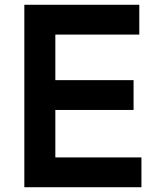

<svg xmlns="http://www.w3.org/2000/svg" viewBox="-20 -785 677 805"><path d="M82 -765H564V-640H212V-449H540V-324H212V-125H573V0H82Z"/></svg>

Font: Application Semibold
Style: Regular
Weight: 600
Designer: Wei Huang
Foundry: Wei Huang
Version: Version 0.012